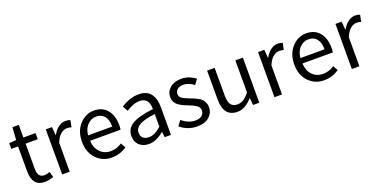

<svg xmlns="http://www.w3.org/2000/svg" viewBox="-18 -1427 4291 2172"><g transform="rotate(-20 2127.0 -341.0)"><path d="M262.7 12.7Q179.7 12.7 144 -34.2Q108.4 -81.1 108.4 -168V-468.8H27.3V-538.1L112.3 -543L123 -695.3H199.2V-543H345.7V-468.8H199.2V-166Q199.2 -113.3 218.3 -86.9Q237.3 -60.5 283.2 -60.5Q306.6 -60.5 344.7 -75.2L363.3 -6.8Q300.8 12.7 262.7 12.7Z M468.8 0V-543H543.9L551.8 -444.3H554.7Q584 -497.1 624 -526.9Q664.1 -556.6 709 -556.6Q744.1 -556.6 766.6 -544.9L750 -464.8Q727.5 -473.6 697.3 -473.6Q659.2 -473.6 622.1 -443.4Q585 -413.1 559.6 -348.6V0Z M1065.4 12.7Q954.1 12.7 879.9 -64.5Q805.7 -141.6 805.7 -271.5Q805.7 -398.4 878.9 -477.5Q952.1 -556.6 1050.8 -556.6Q1153.3 -556.6 1210 -488.3Q1266.6 -419.9 1266.6 -301.8Q1266.6 -275.4 1262.7 -250H896.5Q900.4 -163.1 950.2 -111.3Q1000 -59.6 1077.1 -59.6Q1150.4 -59.6 1212.9 -102.5L1246.1 -43Q1161.1 12.7 1065.4 12.7ZM895.5 -315.4H1186.5Q1186.5 -397.5 1151.4 -440.9Q1116.2 -484.4 1051.8 -484.4Q992.2 -484.4 947.8 -439Q903.3 -393.6 895.5 -315.4Z M1511.7 12.7Q1441.4 12.7 1397 -28.3Q1352.5 -69.3 1352.5 -140.6Q1352.5 -228.5 1432.1 -276.4Q1511.7 -324.2 1686.5 -343.8Q1686.5 -481.4 1575.2 -481.4Q1498 -481.4 1412.1 -422.9L1376 -486.3Q1484.4 -556.6 1589.8 -556.6Q1685.5 -556.6 1731.9 -497.6Q1778.3 -438.5 1778.3 -334V0H1703.1L1695.3 -65.4H1692.4Q1598.6 12.7 1511.7 12.7ZM1538.1 -59.6Q1605.5 -59.6 1686.5 -131.8V-284.2Q1553.7 -267.6 1498 -234.9Q1442.4 -202.1 1442.4 -147.5Q1442.4 -103.5 1468.8 -81.5Q1495.1 -59.6 1538.1 -59.6Z M2092.8 12.7Q1979.5 12.7 1889.6 -61.5L1934.6 -122.1Q2013.7 -57.6 2095.7 -57.6Q2147.5 -57.6 2174.8 -81.5Q2202.1 -105.5 2202.1 -142.6Q2202.1 -162.1 2192.4 -177.7Q2182.6 -193.4 2161.1 -206.5Q2139.6 -219.7 2124 -227.1Q2108.4 -234.4 2078.1 -246.1Q2043 -259.8 2019.5 -270.5Q1996.1 -281.2 1969.7 -299.8Q1943.4 -318.4 1929.7 -344.7Q1916 -371.1 1916 -403.3Q1916 -469.7 1966.8 -513.2Q2017.6 -556.6 2103.5 -556.6Q2194.3 -556.6 2272.5 -496.1L2228.5 -436.5Q2163.1 -485.4 2103.5 -485.4Q2054.7 -485.4 2029.8 -463.4Q2004.9 -441.4 2004.9 -407.2Q2004.9 -389.6 2012.7 -376.5Q2020.5 -363.3 2038.6 -352.1Q2056.6 -340.8 2070.3 -335Q2084 -329.1 2111.3 -318.4Q2120.1 -315.4 2124 -313.5Q2157.2 -300.8 2172.9 -293.9Q2188.5 -287.1 2215.3 -272Q2242.2 -256.8 2255.4 -241.7Q2268.6 -226.6 2279.3 -202.1Q2290 -177.7 2290 -148.4Q2290 -79.1 2237.8 -33.2Q2185.5 12.7 2092.8 12.7Z M2576.2 12.7Q2411.1 12.7 2411.1 -199.2V-543H2502V-210Q2502 -134.8 2526.4 -100.6Q2550.8 -66.4 2604.5 -66.4Q2645.5 -66.4 2678.7 -87.4Q2711.9 -108.4 2751 -158.2V-543H2841.8V0H2766.6L2758.8 -85H2755.9Q2670.9 12.7 2576.2 12.7Z M3024.4 0V-543H3099.6L3107.4 -444.3H3110.4Q3139.6 -497.1 3179.7 -526.9Q3219.7 -556.6 3264.6 -556.6Q3299.8 -556.6 3322.3 -544.9L3305.7 -464.8Q3283.2 -473.6 3252.9 -473.6Q3214.8 -473.6 3177.7 -443.4Q3140.6 -413.1 3115.2 -348.6V0Z M3621.1 12.7Q3509.8 12.7 3435.5 -64.5Q3361.3 -141.6 3361.3 -271.5Q3361.3 -398.4 3434.6 -477.5Q3507.8 -556.6 3606.4 -556.6Q3709 -556.6 3765.6 -488.3Q3822.3 -419.9 3822.3 -301.8Q3822.3 -275.4 3818.4 -250H3452.1Q3456.1 -163.1 3505.9 -111.3Q3555.7 -59.6 3632.8 -59.6Q3706.1 -59.6 3768.6 -102.5L3801.8 -43Q3716.8 12.7 3621.1 12.7ZM3451.2 -315.4H3742.2Q3742.2 -397.5 3707 -440.9Q3671.9 -484.4 3607.4 -484.4Q3547.9 -484.4 3503.4 -439Q3459 -393.6 3451.2 -315.4Z M3956.1 0V-543H4031.2L4039.1 -444.3H4042Q4071.3 -497.1 4111.3 -526.9Q4151.4 -556.6 4196.3 -556.6Q4231.4 -556.6 4253.9 -544.9L4237.3 -464.8Q4214.8 -473.6 4184.6 -473.6Q4146.5 -473.6 4109.4 -443.4Q4072.3 -413.1 4046.9 -348.6V0Z"/></g></svg>

Font: Gen Shin Gothic Regular
Style: Regular
Weight: 400
Designer: [Source Han Sans]
Ryoko NISHIZUKA  (kana & ideographs); Paul D. Hunt (Latin, Greek & Cyrillic); Wenlong ZHANG  (bopomofo
Version: Version 1.002.20150607